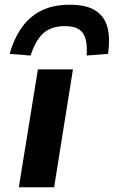

<svg xmlns="http://www.w3.org/2000/svg" viewBox="-20 -796 483 816"><path d="M60 0 141 -501H290L210 0ZM110 -560 21 -567Q40 -634 74 -681Q108 -728 158 -752Q208 -776 277 -776Q346 -776 385 -751.5Q424 -727 436.5 -680.5Q449 -634 439 -567L348 -560Q353 -625 332.5 -655Q312 -685 256 -685Q198 -685 164.5 -655Q131 -625 110 -560Z"/></svg>

Font: Nunito Sans 7pt Expanded
Style: Bold Italic
Weight: 700
Width: 7
Italic angle: -9°
Designer: Vernon Adams
Foundry: Vernon Adams
Version: Version 3.101;gftools[0.9.27]